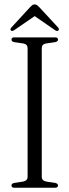

<svg xmlns="http://www.w3.org/2000/svg" viewBox="-20 -874 323 894"><path d="M174.5 -50.5Q174.5 -32.5 196 -28.5L238 -22Q250 -19 250 -10.5Q250 0 237 0H46Q33.5 0 33.5 -10.5Q33.5 -19 45 -22L87 -28.5Q108.5 -32.5 108.5 -50.5V-650Q108.5 -667.5 89 -671.5L45 -678Q33.5 -681 33.5 -689.5Q33.5 -700 46 -700H237Q250 -700 250 -689.5Q250 -681 238 -678L194 -671.5Q174.5 -668 174.5 -650ZM47.5 -734.5Q37 -727 31.5 -731.5Q25 -737 33 -746L119 -839.5Q125 -846 129.8 -849.8Q134.5 -853.5 141 -853.5Q148 -853.5 152.8 -849.8Q157.5 -846 164 -839.5L250.5 -746Q258 -737.5 251 -731.5Q245.5 -726.5 235 -734.5L141.5 -799Z"/></svg>

Font: Fraunces 144pt Soft Light
Style: Regular
Weight: 300
Version: Version 1.000;[0bf87f6ff]